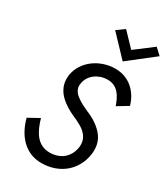

<svg xmlns="http://www.w3.org/2000/svg" viewBox="-230 -1052 1014 1162"><g transform="rotate(30 277.0 -470.5)"><path d="M386 -856 296 -950 242 -911 376 -770 554 -909 510 -950ZM119 -226 43 -184C71 -77 141 9 256 9C385 9 478 -73 494 -190C496 -201 496 -211 496 -221C496 -245 491 -269 480 -291C457 -336 407 -373 355 -396C320 -411 285 -427 258 -448C231 -468 221 -491 221 -512C221 -518 222 -523 223 -529C233 -589 290 -629 354 -629C426 -629 455 -571 475 -514L549 -559C527 -637 465 -710 361 -710C253 -710 152 -639 136 -536C135 -527 134 -518 134 -510C134 -485 140 -462 152 -440C175 -396 228 -361 277 -338C301 -328 324 -317 346 -304C389 -278 409 -244 409 -208C409 -200 409 -192 407 -183C395 -116 344 -71 268 -71C181 -71 143 -143 119 -226Z"/></g></svg>

Font: Jost
Style: Italic
Weight: 400
Italic angle: -5°
Version: Version 3.710